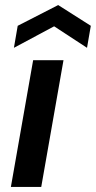

<svg xmlns="http://www.w3.org/2000/svg" viewBox="-20 -739 379 759"><path d="M23 0 111 -501H231L143 0ZM35 -550 50 -637 210 -719 339 -637 324 -550 194 -635Z"/></svg>

Font: DM Sans 17pt SemiBold
Style: Italic
Weight: 600
Italic angle: -10°
Version: Version 4.004;gftools[0.9.30]